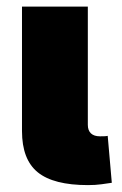

<svg xmlns="http://www.w3.org/2000/svg" viewBox="-20 -549 362 571"><path d="M241.7 1.5Q139.2 1.5 92.3 -36.6Q45.4 -74.7 45.4 -159.2V-529.3H241.2V-177.7Q241.2 -161.1 250.5 -152.3Q259.8 -143.6 277.3 -143.6Q284.7 -143.6 290.3 -143.8Q295.9 -144 300.3 -145L312.5 -5.4Q299.8 -3.4 281.7 -1Q263.7 1.5 241.7 1.5Z"/></svg>

Font: Inter 24pt Black
Style: Regular
Weight: 900
Designer: Rasmus Andersson
Foundry: rsms
Version: Version 4.001;git-66647c0bb